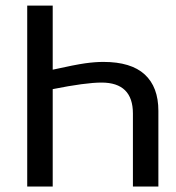

<svg xmlns="http://www.w3.org/2000/svg" viewBox="-20 -679 640 699"><path d="M171.9 -425.3Q253.4 -443.4 289.8 -448.5Q326.2 -453.6 356.4 -453.6Q457 -453.6 506.8 -408Q556.6 -362.3 556.6 -275.4V0H463.9V-265.6Q463.9 -378.4 349.6 -378.4Q291.5 -378.4 171.9 -354.5V0H79.1V-658.7H171.9Z"/></svg>

Font: Courier New
Style: Regular
Weight: 400
Designer: Steve Matteson
Foundry: Ascender Corporation
Version: Version 2.00.3